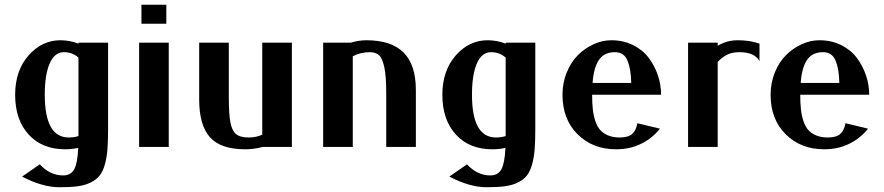

<svg xmlns="http://www.w3.org/2000/svg" viewBox="-20 -620 3729 810"><path d="M436 -439.9V-78.1Q436 -24.9 433.3 10Q430.7 44.9 422.1 74.7Q413.6 104.5 399.9 121.3Q386.2 138.2 362.5 149.9Q338.9 161.6 307.6 165.8Q276.4 169.9 231 169.9Q159.2 169.9 73.2 125L147.9 73.2Q190.9 120.1 246.1 120.1Q278.8 120.1 293 94.2Q307.1 68.4 310.1 3.9Q284.2 9.8 254.9 9.8Q157.7 9.8 100.8 -52.5Q43.9 -114.7 43.9 -220.2Q43.9 -321.8 100.3 -386Q156.7 -450.2 234.9 -450.2Q273.9 -450.2 311 -436V-439.9ZM311 -377Q285.2 -399.9 250 -399.9Q210 -399.9 189.5 -352.3Q168.9 -304.7 168.9 -220.2Q168.9 -40 270 -40Q292.5 -40 311 -45.9V-56.2Z M576.7 -600.1H681.6V-520H576.7ZM566.9 -439.9H691.9V0H566.9Z M1086.4 -51.8V-439.9H1211.4V0H1087.4Q1051.8 9.8 1014.6 9.8Q911.1 9.8 865.7 -41Q820.3 -91.8 820.3 -200.2V-439.9H945.3V-211.9Q945.3 -139.2 951.9 -104Q958.5 -68.8 975.8 -54.4Q993.2 -40 1029.3 -40Q1061 -40 1086.4 -51.8Z M1459.5 -439.9Q1493.2 -450.2 1525.4 -450.2Q1630.9 -450.2 1682.6 -398.4Q1734.4 -346.7 1734.4 -240.2V0H1609.4V-228Q1609.4 -296.9 1601.6 -335Q1593.8 -373 1579.6 -386.5Q1565.4 -399.9 1540.5 -399.9Q1501.5 -399.9 1468.3 -382.8V0H1343.3V-439.9Z M2238.3 -439.9V-78.1Q2238.3 -24.9 2235.6 10Q2232.9 44.9 2224.4 74.7Q2215.8 104.5 2202.1 121.3Q2188.5 138.2 2164.8 149.9Q2141.1 161.6 2109.9 165.8Q2078.6 169.9 2033.2 169.9Q1961.4 169.9 1875.5 125L1950.2 73.2Q1993.2 120.1 2048.3 120.1Q2081.1 120.1 2095.2 94.2Q2109.4 68.4 2112.3 3.9Q2086.4 9.8 2057.1 9.8Q1960 9.8 1903.1 -52.5Q1846.2 -114.7 1846.2 -220.2Q1846.2 -321.8 1902.6 -386Q1959 -450.2 2037.1 -450.2Q2076.2 -450.2 2113.3 -436V-439.9ZM2113.3 -377Q2087.4 -399.9 2052.2 -399.9Q2012.2 -399.9 1991.7 -352.3Q1971.2 -304.7 1971.2 -220.2Q1971.2 -40 2072.3 -40Q2094.7 -40 2113.3 -45.9V-56.2Z M2478 -220.2Q2478 -185.1 2481 -158.9Q2483.9 -132.8 2491.5 -109.6Q2499 -86.4 2512 -71.8Q2524.9 -57.1 2545.7 -48.6Q2566.4 -40 2594.2 -40Q2630.4 -40 2647 -54.9Q2663.6 -69.8 2668.9 -100.1L2764.2 -77.1Q2732.4 -37.1 2685.3 -13.7Q2638.2 9.8 2579.1 9.8Q2480.5 9.8 2416.7 -53.5Q2353 -116.7 2353 -220.2Q2353 -271 2371.1 -314.9Q2389.2 -358.9 2418.5 -387.9Q2447.8 -417 2484.6 -433.6Q2521.5 -450.2 2559.1 -450.2Q2609.4 -450.2 2650.4 -429.9Q2691.4 -409.7 2716.6 -376.2Q2741.7 -342.8 2755.4 -302.5Q2769 -262.2 2769 -220.2ZM2480 -270H2643.1Q2642.1 -300.8 2638.7 -322.3Q2635.3 -343.8 2627.9 -362.5Q2620.6 -381.3 2607.2 -390.6Q2593.8 -399.9 2574.2 -399.9Q2528.8 -399.9 2506.6 -366.9Q2484.4 -334 2480 -270Z M3184.1 -361.8Q3164.1 -399.9 3099.1 -399.9Q3069.3 -399.9 3048.3 -389.6Q3027.3 -379.4 3007.8 -358.9V0H2882.8V-439.9H3007.8V-426.8Q3046.4 -450.2 3091.8 -450.2Q3144 -450.2 3184.1 -436Z M3356 -220.2Q3356 -185.1 3358.9 -158.9Q3361.8 -132.8 3369.4 -109.6Q3377 -86.4 3389.9 -71.8Q3402.8 -57.1 3423.6 -48.6Q3444.3 -40 3472.2 -40Q3508.3 -40 3524.9 -54.9Q3541.5 -69.8 3546.9 -100.1L3642.1 -77.1Q3610.4 -37.1 3563.2 -13.7Q3516.1 9.8 3457 9.8Q3358.4 9.8 3294.7 -53.5Q3231 -116.7 3231 -220.2Q3231 -271 3249 -314.9Q3267.1 -358.9 3296.4 -387.9Q3325.7 -417 3362.5 -433.6Q3399.4 -450.2 3437 -450.2Q3487.3 -450.2 3528.3 -429.9Q3569.3 -409.7 3594.5 -376.2Q3619.6 -342.8 3633.3 -302.5Q3647 -262.2 3647 -220.2ZM3357.9 -270H3521Q3520 -300.8 3516.6 -322.3Q3513.2 -343.8 3505.9 -362.5Q3498.5 -381.3 3485.1 -390.6Q3471.7 -399.9 3452.1 -399.9Q3406.7 -399.9 3384.5 -366.9Q3362.3 -334 3357.9 -270Z"/></svg>

Font: Pfennig
Style: Bold
Weight: 700
Version: Version 20120410 ; ttfautohint (v0.8)